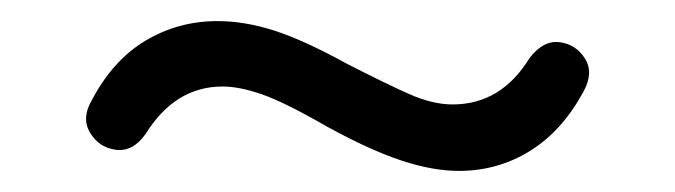

<svg xmlns="http://www.w3.org/2000/svg" viewBox="-20 -378 640 182"><path d="M415 -216Q390 -216 360 -226Q330 -236 290 -258Q250 -281 228.5 -288.5Q207 -296 191 -296Q146 -296 118 -251Q106 -234 90 -236Q74 -238 65.5 -252Q57 -266 67 -283Q87 -321 118 -339.5Q149 -358 186 -358Q212 -358 240 -349Q268 -340 308 -318Q345 -299 367.5 -289Q390 -279 409 -279Q455 -279 482 -323Q495 -340 510.5 -338Q526 -336 534.5 -322.5Q543 -309 533 -291Q513 -254 482.5 -235Q452 -216 415 -216Z"/></svg>

Font: Chiron GoRound TC N
Style: Regular
Weight: 350
Designer: Ryoko NISHIZUKA 西塚涼子 (kana, bopomofo & ideographs); Paul D. Hunt (Latin, Greek & Cyrillic); Sandoll Communications 산돌커뮤니
Foundry: Adobe
Version: Version 1.000;hotconv 1.1.1;makeotfexe 2.6.0